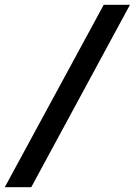

<svg xmlns="http://www.w3.org/2000/svg" viewBox="-55 -709 565 805"><path d="M380 -689H490L76 76H-35Z"/></svg>

Font: Decalotype SemiBold Italic
Style: Regular
Weight: 600
Italic angle: -12°
Designer: Alfredo Marco Pradil
Foundry: Alfredo Marco Pradil
Version: Version 1.0